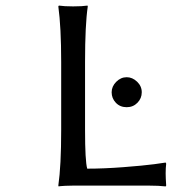

<svg xmlns="http://www.w3.org/2000/svg" viewBox="-20 -668 618 691"><path d="M436 -282.2Q412.1 -282.2 397 -298.1Q381.8 -314 381.8 -335.9Q381.8 -356.9 398.2 -373.5Q414.6 -390.1 436 -390.1Q456.5 -390.1 473.4 -374Q490.2 -357.9 490.2 -335.9Q490.2 -314 474.6 -298.1Q459 -282.2 436 -282.2ZM286.1 -444.8V-200.2Q286.1 -88.4 293.9 -61Q353.5 -61 424.1 -66.4Q494.6 -71.8 535.2 -77.1L576.2 -83L578.1 -79.1Q576.2 -63.5 576.2 -43.9Q576.2 -28.3 578.1 0L576.2 2.9Q551.8 0 516.1 0H243.2Q228 0 214.8 0.7Q201.7 1.5 196.3 2L190.9 2.9L189.9 0Q200.2 -71.3 200.2 -200.2V-444.8Q200.2 -569.8 189.9 -645L191.9 -647.9Q210.4 -645 243.2 -645Q276.4 -645 294.9 -647.9L295.9 -645Q286.1 -578.6 286.1 -444.8Z"/></svg>

Font: Linear Smooth
Style: Regular
Weight: 400
Designer: Philipp H. Poll, Flanker
Foundry: Philipp H. Poll, reworked by Flanker
Version: Version 1.061 | FøM Fix